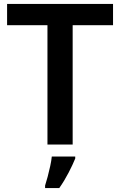

<svg xmlns="http://www.w3.org/2000/svg" viewBox="-20 -734 610 975"><path d="M349 0H221V-606H16V-714H554V-606H349ZM362 71Q350 101 328.5 142.5Q307 184 281 221H209V208Q215 190 222 163.5Q229 137 235 109.5Q241 82 243 61H362Z"/></svg>

Font: Noto Sans Bassa Vah SemiBold
Style: Regular
Weight: 600
Designer: Monotype Design Team
Foundry: Monotype Imaging Inc.
Version: Version 2.002; ttfautohint (v1.8.4.7-5d5b)